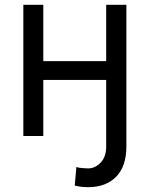

<svg xmlns="http://www.w3.org/2000/svg" viewBox="-20 -566 623 799"><path d="M505.9 0V43.9Q505.9 126 463.4 169.4Q420.9 212.9 346.7 212.9Q331.5 212.9 318.8 211.4Q306.2 210 291 206.1L297.9 128.9Q305.7 132.3 323 133.5Q340.3 134.8 346.7 134.8Q375.5 134.8 398.7 110.8Q421.9 86.9 421.9 43.9V0ZM441.4 -311.5V-233.4H140.6V-311.5ZM160.2 -545.9V0H77.1V-545.9ZM505.9 -545.9V0H421.9V-545.9Z"/></svg>

Font: Inter V
Style: 
Weight: 400
Designer: Rasmus Andersson
Foundry: rsms
Version: Version 4.000;git-a3f224843